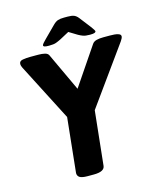

<svg xmlns="http://www.w3.org/2000/svg" viewBox="-126 -948 859 1039"><g transform="rotate(-15 304.0 -429.0)"><path d="M216 -734Q197 -734 190.5 -736.5Q184 -739 184 -743Q184 -748 191 -756Q198 -764 208 -774L271 -837Q285 -851 298 -855.5Q311 -860 333 -860H353Q376 -860 388.5 -855Q401 -850 412 -836L460 -774Q478 -750 478 -745Q478 -740 471 -737Q464 -734 445 -734Q420 -734 406.5 -739Q393 -744 381 -751L335 -779L283 -751Q269 -744 255.5 -739Q242 -734 216 -734ZM235 2Q203 2 190.5 -6Q178 -14 178 -30L210 -336L45 -657Q39 -669 39 -678Q39 -695 59 -698.5Q79 -702 103 -702H146Q168 -702 183.5 -698Q199 -694 204 -683L304 -469L449 -683Q457 -694 473 -698Q489 -702 511 -702H547Q559 -702 573 -701Q587 -700 597.5 -695.5Q608 -691 608 -682Q608 -673 597 -657L364 -333L332 -30Q329 2 269 2Z"/></g></svg>

Font: Asap
Style: Bold Italic
Weight: 700
Italic angle: -6°
Designer: Pablo Cosgaya
Foundry: Omnibus-Type
Version: Version 3.001; ttfautohint (v1.8.3)